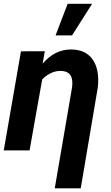

<svg xmlns="http://www.w3.org/2000/svg" viewBox="-20 -802 592 1024"><path d="M218.8 -528.8 207.5 -462.4Q273.4 -540 362.3 -538.1Q438.5 -536.6 474.9 -483.6Q511.2 -430.7 502 -337.9L410.6 202.6H272L364.7 -338.4Q366.7 -356 365.2 -371.1Q360.4 -421.4 307.1 -423.8Q252.9 -425.8 205.1 -378.9L137.7 0H0L91.8 -528.3ZM340.8 -781.7H471.2L364.3 -613.3H276.4Z"/></svg>

Font: RobotoInd
Style: Bold Italic
Weight: 700
Italic angle: -12°
Designer: Google
Version: Version 2.001150; 2014